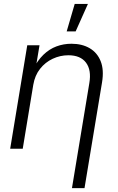

<svg xmlns="http://www.w3.org/2000/svg" viewBox="-20 -770 613 994"><path d="M152.3 -331.1 97.7 0H32.7L121.1 -535.6H184.6L163.6 -410.2H150.9Q174.3 -457 204.8 -486.6Q235.4 -516.1 272.2 -529.8Q309.1 -543.5 349.6 -543.5Q404.8 -543.5 444.1 -520.5Q483.4 -497.6 501.2 -453.1Q519 -408.7 508.3 -343.8L417.5 204.1H352.5L442.4 -339.4Q454.1 -407.2 425.3 -445.6Q396.5 -483.9 334 -483.9Q291.5 -483.9 252.9 -465.8Q214.4 -447.8 187.5 -413.8Q160.6 -379.9 152.3 -331.1ZM325.2 -607.4 366.7 -749.5H435.1L371.6 -607.4Z"/></svg>

Font: Inter 20pt Light
Style: Italic
Weight: 300
Italic angle: -9.3988°
Version: Version 4.001;git-66647c0bb